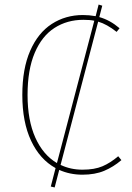

<svg xmlns="http://www.w3.org/2000/svg" viewBox="-20 -757 578 843"><path d="M342 10Q287 10 240 -11L220 66L203 62L224 -19Q155 -57 116.5 -139Q78 -221 78 -340Q78 -455 112.5 -534Q147 -613 207.5 -652Q268 -691 344 -691Q372 -691 400 -686L413 -737L429 -732L416 -682Q463 -669 505 -633L492 -617Q449 -651 411 -662L246 -33Q290 -12 342 -12Q395 -12 430 -27Q465 -42 499 -71L513 -54Q478 -24 437.5 -7Q397 10 342 10ZM230 -41 394 -666Q375 -670 346 -670Q275 -670 219.5 -634.5Q164 -599 132.5 -525Q101 -451 101 -340Q101 -229 135 -153Q169 -77 230 -41Z"/></svg>

Font: Fira Sans Thin
Style: Regular
Weight: 100
Designer: bBox Type GmbH & Carrois Corporate GbR & Edenspiekermann AG
Foundry: bBox Type GmbH & Carrois Corporate GbR & Edenspiekermann AG
Version: Version 4.301